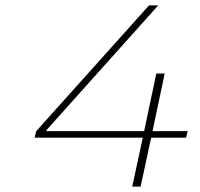

<svg xmlns="http://www.w3.org/2000/svg" viewBox="-20 -690 740 710"><path d="M558 -418 513 -205H151L152 -209L565 -670H531L114 -205L108 -181H508L469 0H500L539 -181H668L674 -205H544L589 -418Z"/></svg>

Font: LT Wave Thin
Style: Italic
Weight: 100
Designer: Daniel Lyons
Version: Version 2.5 (Glyphs App)